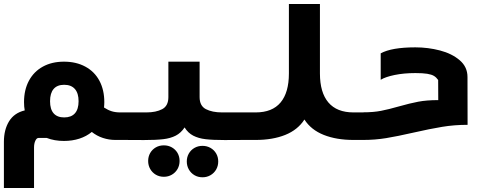

<svg xmlns="http://www.w3.org/2000/svg" viewBox="-20 -699 2440 959"><path d="M438.5 -40Q412 -18 376.5 -6.5Q341 5 299.5 5Q252 5 213.5 -10H172.5Q163 -10 156.5 4Q150 18 150 38V240H-0.5V9.5Q-0.5 -51 25.2 -93Q51 -135 103.5 -147.5Q100 -165.5 100 -189Q100 -250 124.5 -295.8Q149 -341.5 194 -366.2Q239 -391 299.5 -391Q360.5 -391 406.2 -366.2Q452 -341.5 476.5 -295.8Q501 -250 501 -189Q501 -175.5 499.5 -162Q519.5 -149 538.2 -143.2Q557 -137.5 580.5 -137.5H602V0H556Q524.5 0 494 -10Q463.5 -20 438.5 -40ZM372.5 -193.5Q372.5 -233.5 354 -254.5Q335.5 -275.5 300.5 -275.5Q266 -275.5 248 -254.8Q230 -234 230 -193.5Q230 -153 248 -132.8Q266 -112.5 300.5 -112.5Q336 -112.5 354.2 -133Q372.5 -153.5 372.5 -193.5Z M720 105Q720 83 730.2 65.2Q740.5 47.5 758.2 37.2Q776 27 798.5 27Q820.5 27 838.5 37.2Q856.5 47.5 866.8 65.2Q877 83 877 105Q877 127 866.8 145Q856.5 163 838.5 173.5Q820.5 184 798.5 184Q776 184 758.2 173.5Q740.5 163 730.2 145Q720 127 720 105ZM913 107.5Q913 85.5 923.2 67.8Q933.5 50 951.2 39.8Q969 29.5 991.5 29.5Q1013.5 29.5 1031.5 39.8Q1049.5 50 1059.8 67.8Q1070 85.5 1070 107.5Q1070 129.5 1059.8 147.5Q1049.5 165.5 1031.5 176Q1013.5 186.5 991.5 186.5Q969 186.5 951.2 176Q933.5 165.5 923.2 147.5Q913 129.5 913 107.5ZM821 -214V-391H977V-214Q977 -170 1008.5 -153.8Q1040 -137.5 1089 -137.5H1201.5V0L1102 0.5Q1042 0.5 1006.5 -3.8Q971 -8 945 -21.5Q919 -35 902 -62.5Q884 -35 857.8 -21.5Q831.5 -8 795.5 -3.8Q759.5 0.5 699 0.5L598.5 0V-137.5H711Q759.5 -137.5 790.2 -153.8Q821 -170 821 -214Z M1197.5 -137.5H1257Q1340 -137.5 1381.5 -187.2Q1423 -237 1423 -332V-679H1578V-332Q1578 -237 1620.2 -187.2Q1662.5 -137.5 1745.5 -137.5H1802V0H1745.5Q1660.5 0 1597 -25.2Q1533.5 -50.5 1500.5 -102Q1467.5 -50.5 1404.8 -25.2Q1342 0 1257 0H1197.5Z M1881.5 -300.5V-432.5Q1936 -462.5 2054.5 -462.5Q2118 -462.5 2177.5 -447Q2237 -431.5 2276 -398.2Q2315 -365 2315 -314.5L2315.5 -75.5Q2249.5 -75.5 2188.8 -65.5Q2128 -55.5 2044.5 -36.5Q1963.5 -18 1908.2 -9Q1853 0 1794.5 0V-138Q1845 -138 1883.5 -145.5Q1922 -153 1972.5 -167.5Q2027 -183 2069 -191Q2111 -199 2169 -199L2168.5 -299.5Q2159.5 -312.5 2147.5 -319.8Q2135.5 -327 2113.8 -330.5Q2092 -334 2055 -334Q1997.5 -334 1951.2 -324.5Q1905 -315 1881.5 -300.5Z"/></svg>

Font: JuliaMono Black
Style: Italic
Weight: 900
Italic angle: -9°
Monospace: yes
Designer: cormullion
Foundry: corm
Version: Version 0.057; ttfautohint (v1.8.4)